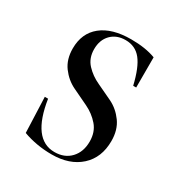

<svg xmlns="http://www.w3.org/2000/svg" viewBox="-115 -518 575 611"><g transform="rotate(30 172.0 -212.0)"><path d="M195 -434Q248 -434 285 -420V-309H274Q260 -369 238.5 -396Q217 -423 181 -423Q148 -423 128 -402.5Q108 -382 108 -348Q108 -315 128 -293.5Q148 -272 176.5 -259Q205 -246 233.5 -232Q262 -218 282 -190.5Q302 -163 302 -122Q302 -61 263 -25.5Q224 10 158 10Q103 10 53 -8L48 -138H60Q81 -1 162 -1Q199 -1 221 -24.5Q243 -48 243 -86Q243 -121 223 -144Q203 -167 174.5 -180.5Q146 -194 117 -208Q88 -222 68 -249Q48 -276 48 -316Q48 -372 86.5 -403Q125 -434 195 -434Z"/></g></svg>

Font: Libre Caslon Display
Style: Regular
Weight: 400
Designer: Pablo Impallari, Rodrigo Fuenzalida
Foundry: Pablo Impallari, Rodrigo Fuenzalida
Version: Version 1.002